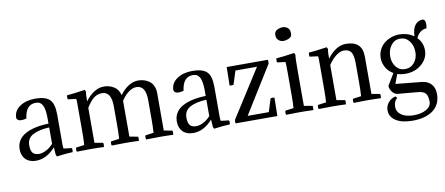

<svg xmlns="http://www.w3.org/2000/svg" viewBox="-86 -1173 4166 1798"><g transform="rotate(-10 1997.0 -274.0)"><path d="M134.8 -132.8Q134.8 -81.5 153.6 -59.8Q172.4 -38.1 213.9 -38.1Q244.1 -38.1 280.8 -56.9Q317.4 -75.7 348.1 -109.9V-266.1Q245.1 -260.7 189.9 -229.5Q134.8 -198.2 134.8 -132.8ZM348.1 -301.8V-353Q348.1 -437.5 328.6 -476.3Q309.1 -515.1 264.2 -515.1Q218.3 -515.1 190.2 -485.6Q162.1 -456.1 151.9 -384.8Q120.1 -377.9 105 -377.9Q66.4 -377.9 59.1 -405.8Q59.1 -474.1 118.2 -514.2Q177.2 -554.2 265.1 -554.2Q361.8 -554.2 402.3 -514.6Q442.9 -475.1 442.9 -373V-90.8Q442.9 -66.4 445.8 -47.9L524.9 -38.1Q528.3 -22.9 524.9 0Q458 2.4 374 14.2Q366.2 6.3 363.8 -5.9L358.9 -75.2Q275.9 20 173.8 20Q110.8 20 75.4 -15.9Q40 -51.8 40 -112.8Q40 -159.7 63 -195.6Q85.9 -231.4 127.7 -253.9Q169.4 -276.4 224.6 -288.3Q279.8 -300.3 348.1 -301.8Z M1305.7 -356.9Q1305.7 -496.1 1216.8 -496.1Q1181.2 -496.1 1143.3 -468.8Q1105.5 -441.4 1072.8 -391.1V-50.8L1153.8 -36.1Q1157.2 -20 1153.8 3.9Q1090.8 1 1025.9 1Q979.5 1 895.5 2.9Q889.6 -16.6 895.5 -36.1L974.6 -46.9Q978.5 -101.6 978.5 -173.8V-356.9Q978.5 -496.1 889.6 -496.1Q844.7 -496.1 810.5 -468.8Q776.4 -441.4 740.7 -382.8V-50.8L821.8 -36.1Q825.2 -20 821.8 3.9Q758.8 1 693.8 1Q647.5 1 563.5 2.9Q557.6 -16.6 563.5 -36.1L642.6 -46.9Q646.5 -101.6 646.5 -173.8V-448.2Q646.5 -467.8 643.6 -484.9L564.5 -495.1Q561 -510.3 564.5 -533.2Q625.5 -537.6 735.8 -554.2Q744.1 -544.4 745.6 -534.2Q742.2 -515.1 741.5 -502.4Q740.7 -489.7 740.7 -444.8Q776.9 -494.6 822.5 -524.4Q868.2 -554.2 918.5 -554.2Q970.2 -554.2 1013.2 -527.6Q1056.2 -501 1068.8 -445.8Q1105 -495.1 1150.1 -524.7Q1195.3 -554.2 1245.6 -554.2Q1272.9 -554.2 1298.8 -546.4Q1324.7 -538.6 1348.1 -522.2Q1371.6 -505.9 1385.7 -476.1Q1399.9 -446.3 1399.9 -407.2V-50.8L1480.5 -36.1Q1483.9 -20 1480.5 3.9Q1417.5 1 1352.5 1Q1306.6 1 1222.7 2.9Q1216.8 -16.6 1222.7 -36.1L1301.8 -46.9Q1305.7 -101.6 1305.7 -173.8Z M1629.4 -132.8Q1629.4 -81.5 1648.2 -59.8Q1667 -38.1 1708.5 -38.1Q1738.8 -38.1 1775.4 -56.9Q1812 -75.7 1842.8 -109.9V-266.1Q1739.7 -260.7 1684.6 -229.5Q1629.4 -198.2 1629.4 -132.8ZM1842.8 -301.8V-353Q1842.8 -437.5 1823.2 -476.3Q1803.7 -515.1 1758.8 -515.1Q1712.9 -515.1 1684.8 -485.6Q1656.7 -456.1 1646.5 -384.8Q1614.7 -377.9 1599.6 -377.9Q1561 -377.9 1553.7 -405.8Q1553.7 -474.1 1612.8 -514.2Q1671.9 -554.2 1759.8 -554.2Q1856.4 -554.2 1897 -514.6Q1937.5 -475.1 1937.5 -373V-90.8Q1937.5 -66.4 1940.4 -47.9L2019.5 -38.1Q2022.9 -22.9 2019.5 0Q1952.6 2.4 1868.7 14.2Q1860.8 6.3 1858.4 -5.9L1853.5 -75.2Q1770.5 20 1668.5 20Q1605.5 20 1570.1 -15.9Q1534.7 -51.8 1534.7 -112.8Q1534.7 -159.7 1557.6 -195.6Q1580.6 -231.4 1622.3 -253.9Q1664.1 -276.4 1719.2 -288.3Q1774.4 -300.3 1842.8 -301.8Z M2074.2 -34.2 2363.3 -487.8H2158.2L2117.2 -358.9Q2102.5 -355.5 2080.1 -358.9L2083.5 -534.2H2475.1Q2478.5 -513.2 2475.1 -497.1L2197.3 -49.8H2398.4L2437.5 -174.8Q2452.1 -178.2 2474.1 -174.8L2471.2 0H2074.2Q2069.8 -15.1 2074.2 -34.2Z M2731.9 -372.1V-50.8L2813 -36.1Q2816.4 -20 2813 3.9Q2750 1 2684.1 1Q2637.7 1 2553.7 2.9Q2547.9 -16.6 2553.7 -36.1L2632.8 -46.9Q2636.7 -101.6 2636.7 -173.8V-387.2Q2636.7 -452.6 2633.8 -484.9L2554.7 -495.1Q2551.3 -510.3 2554.7 -533.2Q2617.7 -537.6 2727.1 -554.2Q2735.4 -544.4 2736.8 -534.2Q2731.9 -508.3 2731.9 -372.1ZM2585.9 -729Q2578.1 -765.1 2594.7 -784.2Q2607.4 -800.3 2642.1 -808.1Q2671.4 -815.4 2697 -802.5Q2722.7 -789.6 2729 -764.2Q2736.8 -727.1 2722.2 -709Q2708 -692.4 2671.9 -685.1Q2642.1 -677.7 2617.4 -690.4Q2592.8 -703.1 2585.9 -729Z M3279.3 -356.9Q3279.3 -434.6 3258.8 -465.3Q3238.3 -496.1 3190.4 -496.1Q3154.8 -496.1 3116 -466.8Q3077.1 -437.5 3041.5 -384.8V-50.8L3122.6 -36.1Q3126 -20 3122.6 3.9Q3059.6 1 2993.7 1Q2947.3 1 2863.3 2.9Q2857.4 -16.6 2863.3 -36.1L2942.4 -46.9Q2946.3 -101.6 2946.3 -173.8V-448.2Q2946.3 -467.8 2943.4 -484.9L2864.3 -495.1Q2860.8 -510.3 2864.3 -533.2Q2927.2 -537.6 3036.6 -554.2Q3044.9 -544.4 3046.4 -534.2Q3043 -515.1 3042.2 -502.4Q3041.5 -489.7 3041.5 -444.8Q3077.6 -494.6 3123.3 -524.4Q3168.9 -554.2 3219.7 -554.2Q3374.5 -554.2 3374.5 -407.2V-50.8L3455.6 -36.1Q3459 -20 3455.6 3.9Q3392.6 1 3326.7 1Q3280.3 1 3196.3 2.9Q3190.4 -16.6 3196.3 -36.1L3275.4 -46.9Q3279.3 -101.6 3279.3 -173.8Z M3590.3 11.2Q3598.6 15.6 3605 27.8Q3572.3 54.7 3572.3 108.9Q3572.3 157.2 3616 186Q3659.7 214.8 3730 214.8Q3802.2 214.8 3850.3 188Q3898.4 161.1 3898.4 113.8Q3898.4 62 3879.4 37.4Q3860.4 12.7 3803.2 7.8L3616.2 -8.8Q3585.4 -12.7 3564.9 -41Q3544.4 -69.3 3544.4 -97.2L3611.3 -208Q3565.4 -233.9 3541.7 -276.9Q3518.1 -319.8 3518.1 -365.2Q3518.1 -408.2 3536.1 -444.6Q3554.2 -481 3583.7 -504.6Q3613.3 -528.3 3650.4 -541.3Q3687.5 -554.2 3726.1 -554.2Q3804.7 -554.2 3865.2 -512.2Q3870.1 -648.4 3967.3 -653.8Q3993.2 -648.4 3993.2 -610.8Q3993.2 -590.8 3989.3 -566.9Q3950.2 -563.5 3925 -541.3Q3899.9 -519 3889.2 -490.2Q3939.5 -439.9 3939.5 -365.2Q3939.5 -313 3908.7 -270.3Q3877.9 -227.5 3829.3 -204.3Q3780.8 -181.2 3726.1 -181.2Q3681.2 -181.2 3645 -192.9L3611.3 -104L3860.4 -79.1Q3918.9 -71.8 3949 -36.4Q3979 -1 3979 56.2Q3979 156.2 3907.5 209.7Q3835.9 263.2 3712.4 263.2Q3610.4 263.2 3553.2 226.1Q3496.1 189 3496.1 127Q3496.1 85 3523.4 52.7Q3550.8 20.5 3590.3 11.2ZM3608.4 -365.2Q3608.4 -307.1 3640.6 -266.1Q3672.9 -225.1 3727.1 -225.1Q3780.8 -225.1 3814.5 -265.9Q3848.1 -306.6 3848.1 -365.2Q3848.1 -429.2 3814.7 -471.7Q3781.2 -514.2 3727.1 -514.2Q3675.8 -514.2 3642.1 -471.4Q3608.4 -428.7 3608.4 -365.2Z"/></g></svg>

Font: Adamina
Style: Regular
Weight: 400
Designer: Cyreal (www.cyreal.org)
Foundry: Cyreal (www.cyreal.org)
Version: Version 1.010